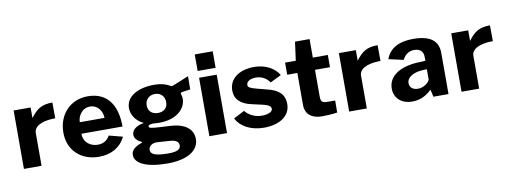

<svg xmlns="http://www.w3.org/2000/svg" viewBox="-69 -1141 4550 1715"><g transform="rotate(-10 2205.5 -283.5)"><path d="M63 0H223V-301C223 -345 272 -396 417 -397L416 -540C312 -540 269 -503 217 -434V-530H63Z M623 -220H996C996 -405 921 -540 735 -540C578 -540 466 -422 466 -257C466 -93 585 10 744 10C853 10 940 -38 984 -130L860 -162C838 -119 799 -98 752 -98C686 -98 623 -140 623 -220ZM627 -324C626 -375 664 -446 740 -446C813 -446 851 -380 851 -324Z M1335 175C1523 175 1622 104 1622 3C1622 -79 1561 -142 1424 -151C1378 -154 1337 -156 1316 -157C1255 -161 1225 -163 1225 -180C1225 -189 1235 -197 1269 -199C1284 -197 1312 -196 1325 -196C1487 -196 1569 -283 1569 -373C1569 -388 1565 -401 1562 -409C1557 -423 1560 -429 1580 -432C1602 -435 1624 -437 1649 -441L1650 -561L1525 -510C1516 -506 1492 -497 1489 -499C1451 -521 1410 -538 1336 -538C1195 -538 1081 -479 1081 -372C1081 -314 1115 -253 1189 -218C1114 -206 1078 -170 1078 -131C1078 -97 1104 -72 1137 -57C1145 -53 1147 -49 1137 -46C1082 -26 1042 1 1042 47C1042 121 1140 175 1335 175ZM1330 -284C1275 -284 1241 -317 1241 -367C1241 -418 1276 -456 1330 -456C1385 -456 1418 -418 1418 -367C1418 -317 1386 -284 1330 -284ZM1360 88C1251 88 1198 72 1198 28C1198 -2 1227 -30 1276 -28L1392 -20C1444 -17 1470 2 1470 33C1470 68 1443 88 1360 88Z M1906 -742H1743V-592H1906ZM1905 -530H1745V0H1905Z M2240 10C2381 10 2480 -54 2480 -162C2480 -225 2457 -289 2331 -320L2235 -345C2175 -361 2158 -371 2158 -391C2158 -424 2195 -444 2243 -444C2303 -444 2344 -413 2368 -378L2468 -427C2435 -488 2352 -540 2245 -540C2101 -540 2016 -466 2017 -365C2018 -285 2070 -236 2171 -215L2256 -196C2302 -186 2337 -172 2337 -145C2337 -114 2287 -99 2241 -99C2169 -99 2117 -134 2089 -169L1990 -118C2025 -46 2115 10 2240 10Z M2913 -420V-531H2777V-699H2645L2622 -530H2525V-420H2617V-130C2617 -44 2676 0 2768 0C2787 0 2862 -2 2906 -10L2907 -119H2845C2788 -119 2777 -130 2777 -181V-420Z M3013 0H3173V-301C3173 -345 3222 -396 3367 -397L3366 -540C3262 -540 3219 -503 3167 -434V-530H3013Z M3585 10C3659 10 3716 -21 3762 -67L3777 0H3914V-373C3914 -474 3854 -540 3687 -540C3561 -540 3473 -496 3439 -400L3573 -370C3599 -423 3640 -441 3680 -441C3733 -441 3762 -412 3762 -363V-329L3715 -326C3532 -323 3423 -249 3423 -136C3423 -51 3484 10 3585 10ZM3655 -94C3608 -94 3579 -119 3579 -157C3579 -218 3656 -247 3719 -250L3762 -252V-158C3750 -127 3705 -94 3655 -94Z M4032 0H4192V-301C4192 -345 4241 -396 4386 -397L4385 -540C4281 -540 4238 -503 4186 -434V-530H4032Z"/></g></svg>

Font: 18Franklin
Style: Bold
Weight: 700
Designer: Pablo Impallari, Rodrigo Fuenzalida (Modified by Dan O. Williams)
Version: Version 0.025;PS 000.025;hotconv 1.0.88;makeotf.lib2.5.64775